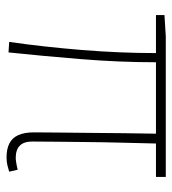

<svg xmlns="http://www.w3.org/2000/svg" viewBox="10 -528 526 586"><g transform="rotate(90 273.0 -235.0)"><path d="M460 8Q435 8 418 -0.5Q401 -9 392.5 -27.5Q384 -46 384 -76Q384 -101 384.5 -144Q385 -187 385.5 -240Q386 -293 386.5 -347.5Q387 -402 388 -448H170Q170 -336 160.5 -219.5Q151 -103 140 2L108 0Q123 -105 132.5 -221Q142 -337 142 -448H26V-474L92 -478H520V-448H418Q417 -400 415.5 -344.5Q414 -289 413.5 -235.5Q413 -182 412.5 -138.5Q412 -95 412 -70Q412 -45 424.5 -32.5Q437 -20 462 -20Q467 -20 476.5 -21.5Q486 -23 498 -26L504 0Q494 3 484 5.5Q474 8 460 8Z"/></g></svg>

Font: SourceSans3VF
Style: Regular
Weight: 200
Designer: Paul D. Hunt
Foundry: Adobe
Version: Version 3.052;hotconv 1.1.0;makeotfexe 2.6.0